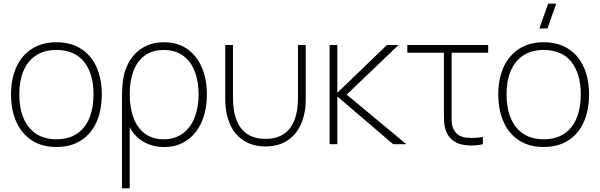

<svg xmlns="http://www.w3.org/2000/svg" viewBox="-20 -785 3266 1045"><path d="M287 15Q208.5 15 153 -21Q97.5 -57 68.8 -121.8Q40 -186.5 40 -271Q40 -356 69.2 -420.2Q98.5 -484.5 154.2 -519.8Q210 -555 287 -555Q366 -555 421.5 -519.2Q477 -483.5 505.5 -419.5Q534 -355.5 534 -271Q534 -185 505.2 -120.5Q476.5 -56 420.8 -20.5Q365 15 287 15ZM287 -27Q353.5 -27 398.8 -57.2Q444 -87.5 466.5 -142.5Q489 -197.5 489 -271Q489 -384 437.5 -448.5Q386 -513 287 -513Q220 -513 174.8 -482.5Q129.5 -452 107.2 -397.8Q85 -343.5 85 -271Q85 -197 108 -142Q131 -87 176.2 -57Q221.5 -27 287 -27Z M644 -241Q644 -266 644.5 -285Q645 -304 646 -317Q650.5 -386.5 678.2 -440.2Q706 -494 755.8 -524.5Q805.5 -555 873 -555Q947.5 -555 1000 -517.8Q1052.5 -480.5 1079.2 -416.2Q1106 -352 1106 -271Q1106 -189 1078.8 -124.2Q1051.5 -59.5 999 -22.2Q946.5 15 874 15Q809 15 759.8 -14.2Q710.5 -43.5 686 -93V240H644ZM871 -27Q932 -27 974.8 -58.5Q1017.5 -90 1039.2 -145.2Q1061 -200.5 1061 -271Q1061 -341.5 1040 -396.2Q1019 -451 976.2 -482Q933.5 -513 871 -513Q809.5 -513 768 -482.8Q726.5 -452.5 706.2 -398.2Q686 -344 686 -272Q686 -200 706.2 -145Q726.5 -90 768 -58.5Q809.5 -27 871 -27Z M1206 -246V-540H1248V-254Q1248 -178 1268.8 -128Q1289.5 -78 1329 -53.5Q1368.5 -29 1425 -29Q1481.5 -29 1521 -53.5Q1560.5 -78 1581.2 -128Q1602 -178 1602 -254V-540H1644V-246Q1644 -166.5 1617.8 -108.2Q1591.5 -50 1542.2 -19Q1493 12 1425 12Q1357 12 1307.8 -19Q1258.5 -50 1232.2 -108.2Q1206 -166.5 1206 -246Z M1774 0V-540H1816V-280L2086 -540H2149L1867 -270L2192 0H2120L1816 -260V0Z M2513 5Q2476.5 0.5 2450.8 -16.2Q2425 -33 2411 -63Q2404 -78.5 2400.8 -94.8Q2397.5 -111 2396.8 -127.2Q2396 -143.5 2396 -171Q2396 -173 2396 -175Q2396 -177 2396 -179V-498H2197V-540H2637V-498H2438V-179V-158Q2437.5 -128.5 2439.2 -112.8Q2441 -97 2449 -81Q2460 -60 2476.5 -49.5Q2493 -39 2518 -36Q2567.5 -31 2608 -40V0Q2584 5.5 2559.2 6.8Q2534.5 8 2513 5Z M2959.5 -630H2915.5L2963.5 -765H3007.5ZM2939 15Q2860.5 15 2805 -21Q2749.5 -57 2720.8 -121.8Q2692 -186.5 2692 -271Q2692 -356 2721.2 -420.2Q2750.5 -484.5 2806.2 -519.8Q2862 -555 2939 -555Q3018 -555 3073.5 -519.2Q3129 -483.5 3157.5 -419.5Q3186 -355.5 3186 -271Q3186 -185 3157.2 -120.5Q3128.5 -56 3072.8 -20.5Q3017 15 2939 15ZM2939 -27Q3005.5 -27 3050.8 -57.2Q3096 -87.5 3118.5 -142.5Q3141 -197.5 3141 -271Q3141 -384 3089.5 -448.5Q3038 -513 2939 -513Q2872 -513 2826.8 -482.5Q2781.5 -452 2759.2 -397.8Q2737 -343.5 2737 -271Q2737 -197 2760 -142Q2783 -87 2828.2 -57Q2873.5 -27 2939 -27Z"/></svg>

Font: Manrope
Style: Regular
Weight: 400
Designer: Mikhail Sharanda
Foundry: Mikhail Sharanda
Version: Version 4.503